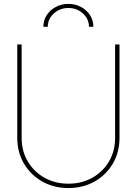

<svg xmlns="http://www.w3.org/2000/svg" viewBox="-20 -955 700 983"><path d="M330.1 7.8Q255.9 7.8 196.5 -25.6Q137.2 -59.1 102.8 -117.2Q68.4 -175.3 68.4 -249V-727.5H90.8V-249Q90.8 -181.6 122.1 -128.7Q153.3 -75.7 207.5 -45.2Q261.7 -14.6 330.1 -14.6Q398.9 -14.6 452.9 -45.2Q506.8 -75.7 538.1 -128.7Q569.3 -181.6 569.3 -249V-727.5H591.8V-249Q591.8 -175.3 557.6 -117.2Q523.4 -59.1 464.1 -25.6Q404.8 7.8 330.1 7.8ZM330.1 -935.1Q365.7 -935.1 394.8 -919.4Q423.8 -903.8 440.9 -877.4Q458 -851.1 458 -817.9H435.5Q435.5 -857.9 404.5 -886Q373.5 -914.1 330.1 -914.1Q286.6 -914.1 255.6 -886Q224.6 -857.9 224.6 -817.9H202.1Q202.1 -851.1 219.2 -877.4Q236.3 -903.8 265.4 -919.4Q294.4 -935.1 330.1 -935.1Z"/></svg>

Font: Inter Display Thin
Style: Regular
Weight: 100
Designer: Rasmus Andersson
Foundry: rsms
Version: Version 4.000;git-a52131595